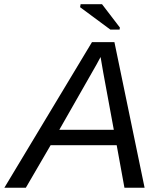

<svg xmlns="http://www.w3.org/2000/svg" viewBox="-61 -887 748 907"><path d="M178.2 -201.2 61 0H-40.5L373.5 -688H479.5L622.1 0H526.9L490.2 -201.2ZM414.1 -617.7Q410.6 -611.3 406.2 -603Q401.9 -594.7 396 -584L219.2 -273.9H476.6L426.8 -543.9Q423.3 -562.5 420.4 -581.1Q417.5 -599.6 414.1 -617.7ZM505.4 -756.8 503.9 -747.1H460.4L317.4 -853L319.8 -867.2H420.9Z"/></svg>

Font: Arimo
Style: Italic
Weight: 400
Italic angle: -12°
Designer: Steve Matteson
Foundry: Monotype Imaging Inc.
Version: Version 1.33